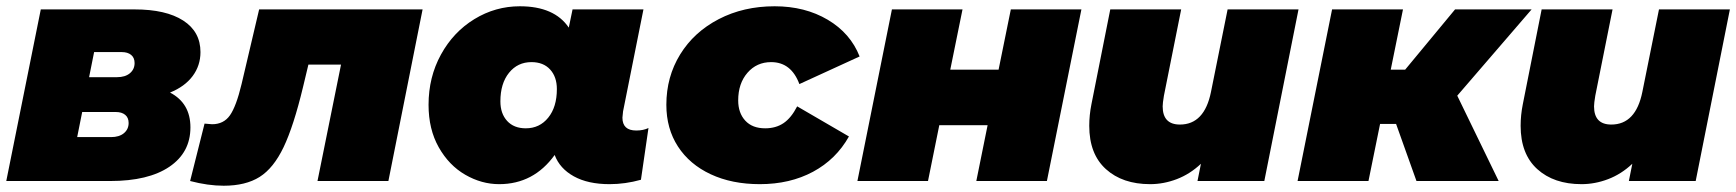

<svg xmlns="http://www.w3.org/2000/svg" viewBox="-22 -577 5534 612"><path d="M585 -171Q585 -91 518 -45.5Q451 0 329 0H-2L108 -547H407Q507 -547 562 -511.5Q617 -476 617 -411Q617 -368 592 -334.5Q567 -301 520 -282Q585 -248 585 -171ZM262 -331H351Q377 -331 392 -343.5Q407 -356 407 -376Q407 -393 396 -402Q385 -411 366 -411H278ZM388 -185Q388 -202 377 -211Q366 -220 347 -220H240L224 -140H332Q358 -140 373 -152.5Q388 -165 388 -185Z M1325 -547 1216 0H990L1065 -371H961L944 -300Q914 -175 882 -108Q850 -41 805.5 -13Q761 15 691 15Q641 15 584 0L630 -183Q650 -181 654 -181Q691 -181 711 -209.5Q731 -238 748 -309L804 -547Z M2045 -169 2021 -4Q1971 10 1921 10Q1852 10 1807 -15Q1762 -40 1746 -83Q1679 10 1569 10Q1513 10 1461 -20Q1409 -50 1376.5 -107.5Q1344 -165 1344 -243Q1344 -331 1383.5 -403Q1423 -475 1490 -516Q1557 -557 1635 -557Q1745 -557 1791 -489L1803 -547H2029L1964 -222Q1962 -206 1962 -202Q1962 -161 2006 -161Q2029 -161 2045 -169ZM1753 -293Q1753 -332 1731.5 -355.5Q1710 -379 1672 -379Q1628 -379 1600.5 -345Q1573 -311 1573 -254Q1573 -215 1594.5 -191.5Q1616 -168 1654 -168Q1698 -168 1725.5 -202Q1753 -236 1753 -293Z M2102 -243Q2102 -332 2146 -403.5Q2190 -475 2269 -516Q2348 -557 2447 -557Q2544 -557 2616.5 -514Q2689 -471 2718 -397L2526 -309Q2500 -379 2436 -379Q2390 -379 2360.5 -345Q2331 -311 2331 -257Q2331 -217 2353.5 -192.5Q2376 -168 2417 -168Q2451 -168 2475.5 -184.5Q2500 -201 2519 -238L2684 -142Q2643 -69 2569.5 -29.5Q2496 10 2400 10Q2311 10 2243.5 -21.5Q2176 -53 2139 -110Q2102 -167 2102 -243Z M2821 -547H3046L3007 -355H3161L3200 -547H3425L3315 0H3090L3126 -178H2972L2936 0H2711Z M4117 -547 4008 0H3795L3806 -55Q3771 -22 3729 -6Q3687 10 3644 10Q3556 10 3503 -38Q3450 -86 3450 -176Q3450 -210 3457 -245L3517 -547H3743L3688 -272Q3684 -248 3684 -238Q3684 -180 3739 -180Q3817 -180 3838 -284L3891 -547Z M4623 -272 4755 0H4493L4428 -182H4377L4340 0H4114L4224 -547H4450L4411 -355H4457L4616 -547H4860Z M5492 -547 5383 0H5170L5181 -55Q5146 -22 5104 -6Q5062 10 5019 10Q4931 10 4878 -38Q4825 -86 4825 -176Q4825 -210 4832 -245L4892 -547H5118L5063 -272Q5059 -248 5059 -238Q5059 -180 5114 -180Q5192 -180 5213 -284L5266 -547Z"/></svg>

Font: Montserrat Alternates Black
Style: Italic
Weight: 900
Italic angle: -11.3°
Designer: Julieta Ulanovsky
Foundry: Julieta Ulanovsky
Version: Version 7.200